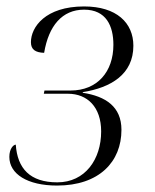

<svg xmlns="http://www.w3.org/2000/svg" viewBox="-20 -566 480 596"><path d="M157 10C288 10 357 -64 357 -163C357 -235 308 -267 237 -278V-280C324 -294 394 -335 394 -424C394 -495 342 -546 241 -546C121 -546 76 -482 76 -435C76 -412 90 -403 117 -402C131 -486 173 -536 241 -536C310 -536 332 -485 332 -427C332 -343 282 -285 199 -285H118L116 -275H191C251 -275 294 -234 294 -158C294 -71 244 0 158 0C73 0 34 -43 29 -117C22 -117 9 -105 9 -79C9 -26 65 10 157 10Z"/></svg>

Font: Noto Serif Display SemiCondensed Light
Style: Italic
Weight: 300
Width: 4
Italic angle: -12°
Designer: Monotype Design Team
Foundry: Monotype Imaging Inc.
Version: Version 2.009